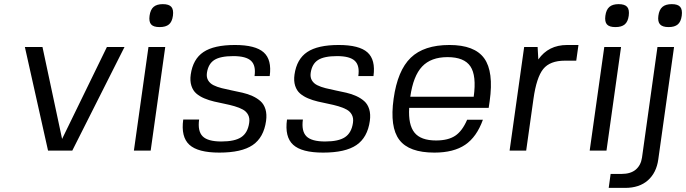

<svg xmlns="http://www.w3.org/2000/svg" viewBox="-20 -727 3312 927"><path d="M279.8 -56.2 496.1 -500H581.1L329.1 0H211.9L100.1 -500H185.1Z M707.5 0H626.5L696.8 -500H777.8ZM766.1 -707Q795.9 -707 807.4 -693.6Q818.8 -680.2 814.9 -650.9Q811 -622.1 795.7 -609.1Q780.3 -596.2 750.5 -596.2Q721.2 -596.2 709.7 -609.1Q698.2 -622.1 702.1 -650.9Q706.1 -680.2 721.4 -693.6Q736.8 -707 766.1 -707Z M979 -375Q976.1 -354 984.9 -339.1Q993.7 -324.2 1010.7 -315.7Q1027.8 -307.1 1051 -301.3Q1074.2 -295.4 1099.9 -290.3Q1125.5 -285.2 1151.1 -279.3Q1176.8 -273.4 1199.2 -263.2Q1221.7 -252.9 1238 -238.3Q1254.4 -223.6 1261.7 -199.5Q1269 -175.3 1264.6 -143.1Q1253.4 -63 1200 -26.6Q1146.5 9.8 1039.1 9.8Q935.5 9.8 894.3 -28.1Q853 -65.9 864.7 -149.9H941.4Q933.6 -93.8 958.5 -68.8Q983.4 -43.9 1048.8 -43.9Q1113.8 -43.9 1145 -64.9Q1176.3 -85.9 1183.1 -133.8Q1186.5 -156.2 1178 -172.6Q1169.4 -189 1152.3 -198.2Q1135.3 -207.5 1112.5 -214.1Q1089.8 -220.7 1064.5 -225.8Q1039.1 -231 1013.9 -236.8Q988.8 -242.7 966.3 -252.2Q943.8 -261.7 927.7 -275.6Q911.6 -289.6 904.1 -313Q896.5 -336.4 900.9 -367.2Q911.6 -441.9 962.4 -475.8Q1013.2 -509.8 1114.3 -509.8Q1213.4 -509.8 1253.2 -474.1Q1293 -438.5 1282.2 -359.9H1209Q1216.3 -410.6 1192.1 -433.3Q1168 -456.1 1106.4 -456.1Q1043.9 -456.1 1014.6 -437.3Q985.4 -418.5 979 -375Z M1480 -375Q1477.1 -354 1485.8 -339.1Q1494.6 -324.2 1511.7 -315.7Q1528.8 -307.1 1552 -301.3Q1575.2 -295.4 1600.8 -290.3Q1626.5 -285.2 1652.1 -279.3Q1677.7 -273.4 1700.2 -263.2Q1722.7 -252.9 1739 -238.3Q1755.4 -223.6 1762.7 -199.5Q1770 -175.3 1765.6 -143.1Q1754.4 -63 1700.9 -26.6Q1647.5 9.8 1540 9.8Q1436.5 9.8 1395.3 -28.1Q1354 -65.9 1365.7 -149.9H1442.4Q1434.6 -93.8 1459.5 -68.8Q1484.4 -43.9 1549.8 -43.9Q1614.7 -43.9 1646 -64.9Q1677.2 -85.9 1684.1 -133.8Q1687.5 -156.2 1679 -172.6Q1670.4 -189 1653.3 -198.2Q1636.2 -207.5 1613.5 -214.1Q1590.8 -220.7 1565.4 -225.8Q1540 -231 1514.9 -236.8Q1489.7 -242.7 1467.3 -252.2Q1444.8 -261.7 1428.7 -275.6Q1412.6 -289.6 1405 -313Q1397.5 -336.4 1401.9 -367.2Q1412.6 -441.9 1463.4 -475.8Q1514.2 -509.8 1615.2 -509.8Q1714.4 -509.8 1754.2 -474.1Q1793.9 -438.5 1783.2 -359.9H1710Q1717.3 -410.6 1693.1 -433.3Q1668.9 -456.1 1607.4 -456.1Q1544.9 -456.1 1515.6 -437.3Q1486.3 -418.5 1480 -375Z M1955.6 -206.1Q1950.7 -124.5 1981.2 -86.7Q2011.7 -48.8 2085.4 -48.8Q2143.6 -48.8 2177.7 -71.5Q2211.9 -94.2 2235.4 -148.9H2311.5Q2281.7 -65.9 2226.1 -28.1Q2170.4 9.8 2077.1 9.8Q1954.6 9.8 1908 -51.8Q1861.3 -113.3 1880.4 -250Q1899.4 -386.7 1963.1 -448.2Q2026.9 -509.8 2149.9 -509.8Q2271.5 -509.8 2317.9 -445.3Q2364.3 -380.9 2344.2 -238.8L2339.4 -206.1ZM2267.1 -259.8Q2281.2 -361.8 2251.2 -406.5Q2221.2 -451.2 2140.6 -451.2Q2061 -451.2 2018.1 -405.8Q1975.1 -360.4 1960.9 -259.8Z M2707.5 -434.1Q2635.3 -434.1 2602.8 -393.8Q2570.3 -353.5 2555.7 -250L2520.5 0H2440.4L2510.7 -500H2575.7L2579.1 -439.9Q2627.9 -509.8 2718.3 -509.8H2772.9L2762.2 -434.1Z M2908.2 0H2827.1L2897.5 -500H2978.5ZM2966.8 -707Q2996.6 -707 3008.1 -693.6Q3019.5 -680.2 3015.6 -650.9Q3011.7 -622.1 2996.3 -609.1Q2981 -596.2 2951.2 -596.2Q2921.9 -596.2 2910.4 -609.1Q2898.9 -622.1 2902.8 -650.9Q2906.7 -680.2 2922.1 -693.6Q2937.5 -707 2966.8 -707Z M2980.5 112.8Q3024.9 112.8 3049.6 91.8Q3074.2 70.8 3079.6 34.2L3154.3 -500H3234.4L3158.2 43Q3149.4 106.9 3108.2 143.6Q3066.9 180.2 2998 180.2H2918.9L2928.2 112.8ZM3223.6 -707Q3252.9 -707 3264.2 -693.6Q3275.4 -680.2 3271.5 -650.9Q3267.6 -622.1 3252.4 -609.1Q3237.3 -596.2 3208 -596.2Q3178.7 -596.2 3166.7 -609.4Q3154.8 -622.6 3158.7 -650.9Q3162.6 -680.2 3178.2 -693.6Q3193.8 -707 3223.6 -707Z"/></svg>

Font: Fivo Sans
Style: Italic
Weight: 400
Designer: Alexander Slobzheninov
Foundry: Alexander Slobzheninov
Version: 1.0